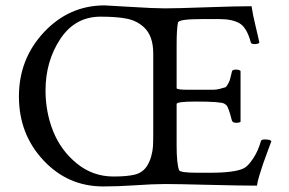

<svg xmlns="http://www.w3.org/2000/svg" viewBox="-20 -671 1051 698"><path d="M345.7 -610.4Q252.9 -610.4 199.2 -529.3Q145.5 -448.2 145.5 -341.8Q145.5 -263.7 173.3 -193.8Q201.2 -124 259.3 -76.7Q317.4 -29.3 392.6 -29.3Q441.4 -29.3 469.7 -36.1Q498 -43 513.7 -66.4Q524.4 -83 529.8 -103Q535.2 -123 536.1 -138.7Q537.1 -154.3 537.1 -187.5V-476.6Q537.1 -541 502.9 -572.3Q477.5 -595.7 441.4 -603Q405.3 -610.4 345.7 -610.4ZM360.4 -651.4Q367.2 -651.4 454.1 -646Q541 -640.6 579.1 -640.6Q621.1 -640.6 730 -644.5Q838.9 -648.4 894.5 -648.4Q898.4 -620.1 909.7 -573.7Q920.9 -527.3 922.9 -515.6Q918 -510.7 905.3 -510.7Q892.6 -510.7 891.6 -517.6Q877 -571.3 850.6 -586.4Q824.2 -601.6 778.3 -601.6H712.9Q628.9 -601.6 627 -588.9Q622.1 -565.4 622.1 -506.8V-350.6Q622.1 -344.7 664.1 -344.7H715.8Q743.2 -344.7 755.4 -344.7Q767.6 -344.7 781.2 -348.6Q794.9 -352.5 798.8 -353.5Q802.7 -354.5 809.1 -366.2Q815.4 -377.9 816.4 -383.3Q817.4 -388.7 823.2 -411.1Q824.2 -418 837.9 -418Q849.6 -418 854.5 -413.1V-228.5Q850.6 -224.6 838.9 -224.6Q826.2 -224.6 823.2 -232.4Q816.4 -258.8 811.5 -272Q806.6 -285.2 804.2 -287.6Q801.8 -290 795.9 -293.9Q783.2 -301.8 692.4 -301.8Q622.1 -301.8 622.1 -293V-141.6Q622.1 -78.1 630.9 -52.7Q633.8 -43 697.3 -43H744.1Q835 -43 867.2 -59.6Q881.8 -67.4 899.9 -94.2Q918 -121.1 928.7 -158.2Q929.7 -164.1 942.4 -164.1Q960.9 -164.1 966.8 -158.2Q961.9 -145.5 951.7 -117.7Q941.4 -89.8 935.5 -72.8Q929.7 -55.7 922.9 -33.2Q916 -10.7 914.1 3.9Q858.4 3.9 740.7 1Q623 -2 581.1 -2Q537.1 -2 465.8 2.9Q407.2 6.8 355.5 6.8Q226.6 6.8 137.7 -88.4Q48.8 -183.6 48.8 -320.3Q48.8 -457 140.1 -554.2Q231.4 -651.4 360.4 -651.4Z"/></svg>

Font: Crimson Text
Style: Regular
Weight: 400
Version: Version 0.13